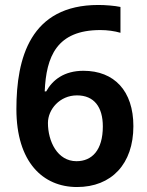

<svg xmlns="http://www.w3.org/2000/svg" viewBox="-20 -743 591 773"><path d="M290 10C429 10 517 -83 517 -235C517 -377 440 -458 316 -458C239 -458 192 -422 166 -375H160C166 -515 208 -622 384 -622C412 -622 441 -618 465 -611V-715C442 -720 403 -723 376 -723C102 -723 46 -509 46 -304C46 -90 153 10 290 10ZM288 -94C211 -94 173 -174 173 -248C173 -302 220 -359 290 -359C359 -359 394 -312 394 -234C394 -138 350 -94 288 -94Z"/></svg>

Font: Noto Sans Gurmukhi SemiBold
Style: Regular
Weight: 600
Designer: Jelle Bosma - Monotype Design Team
Foundry: Monotype Imaging Inc.
Version: Version 2.004